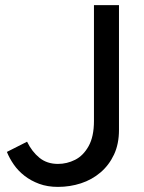

<svg xmlns="http://www.w3.org/2000/svg" viewBox="-20 -720 565 752"><path d="M207 12Q166 12 133.5 0Q101 -12 76 -31.5Q51 -51 34 -75.5Q17 -100 7 -125L86 -165Q105 -126 134.5 -102Q164 -78 207 -78Q242 -78 274 -94Q306 -110 327 -147.5Q348 -185 348 -246V-700H446V-211Q446 -156 426.5 -114.5Q407 -73 373.5 -44.5Q340 -16 297 -2Q254 12 207 12Z"/></svg>

Font: Figtree Light Medium
Style: Regular
Weight: 500
Version: Version 2.001;gftools[0.9.30]